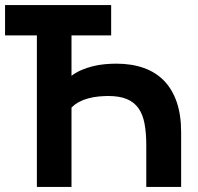

<svg xmlns="http://www.w3.org/2000/svg" viewBox="-20 -740 782 760"><path d="M0 -600V-720H420V-600H263V-440Q281 -453.5 302.5 -462.8Q324 -472 347.2 -477.8Q370.5 -483.5 394.2 -485.8Q418 -488 440.5 -488Q501.5 -488 549.2 -471Q597 -454 629.8 -420Q662.5 -386 679.8 -335.2Q697 -284.5 697 -217V0H559V-166Q559 -214 552.2 -250.2Q545.5 -286.5 528.5 -311Q511.5 -335.5 482.2 -347.8Q453 -360 408.5 -360Q390 -360 370 -358Q350 -356 330.8 -351Q311.5 -346 294 -337Q276.5 -328 263 -314V0H126V-600Z"/></svg>

Font: Vela Sans ExtBd
Style: Regular
Weight: 800
Designer: Principal design: Mikhail Sharanda - project Manrope.
Design modification: Ravid Balaliev
Foundry: Mikhail Sharanda
Version: Version 1.001